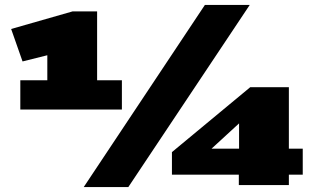

<svg xmlns="http://www.w3.org/2000/svg" viewBox="-20 -748 1277 775"><path d="M62 -306V-424H171V-525L71 -500L25 -631L273 -702H372V-424H472V-306ZM498 7H318L807 -728H988ZM674 -43V-134L990 -396H1146V-148H1202V-43H1146V-1H944V-43ZM834 -148H945V-250Z"/></svg>

Font: Georama Expanded Black
Style: Regular
Weight: 900
Width: 7
Designer: Jean-Baptiste Levee
Foundry: Production Type
Version: Version 1.000